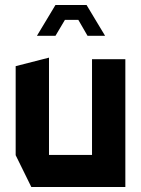

<svg xmlns="http://www.w3.org/2000/svg" viewBox="-20 -752 567 772"><path d="M350 0V-514H484V0H351ZM106 0 43 -128V-129H350V0ZM43 -129V-486L176 -520H177V-129ZM167 -672 203 -732H328L364 -672ZM129 -608V-609L167 -672H241L203 -608ZM332 -608 295 -672H364L402 -609V-608Z"/></svg>

Font: Foldit SemiBold
Style: Regular
Weight: 600
Version: Version 1.003